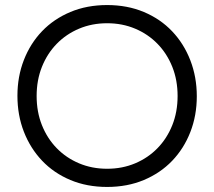

<svg xmlns="http://www.w3.org/2000/svg" viewBox="-20 -730 848 760"><path d="M404 -62Q464 -62 515 -83.5Q566 -105 603.5 -143.5Q641 -182 662 -234.5Q683 -287 683 -350Q683 -413 662 -465.5Q641 -518 603.5 -556.5Q566 -595 515 -616.5Q464 -638 404 -638Q344 -638 293 -616.5Q242 -595 204.5 -556.5Q167 -518 146 -465.5Q125 -413 125 -350Q125 -287 146 -234.5Q167 -182 204.5 -143.5Q242 -105 293 -83.5Q344 -62 404 -62ZM404 10Q324 10 258.5 -17.5Q193 -45 146.5 -94Q100 -143 74.5 -208.5Q49 -274 49 -351Q49 -427 74.5 -492.5Q100 -558 146.5 -606.5Q193 -655 258.5 -682.5Q324 -710 404 -710Q484 -710 549.5 -682.5Q615 -655 661.5 -606Q708 -557 733.5 -491Q759 -425 759 -349Q759 -273 733.5 -207.5Q708 -142 661.5 -93.5Q615 -45 549.5 -17.5Q484 10 404 10Z"/></svg>

Font: Tilda Sans
Style: Regular
Weight: 400
Designer: ParaType Ltd
Foundry: ParaType Ltd
Version: Version 1.009